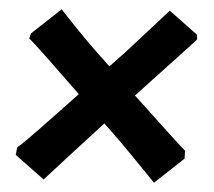

<svg xmlns="http://www.w3.org/2000/svg" viewBox="-20 -450 461 414"><path d="M74 -63 14 -116 17 -132Q36 -146 71.5 -177.5Q107 -209 150 -247Q110 -293 80 -327Q50 -361 43 -367L47 -378L113 -430Q130 -408 151.5 -381.5Q173 -355 197 -328Q202 -323 206.5 -317.5Q211 -312 216 -307Q233 -322 251 -338Q279 -364 303.5 -387Q328 -410 346 -427L405 -375V-365Q397 -357 360 -324Q323 -291 271 -244Q309 -202 338 -169.5Q367 -137 379 -125L378 -108L312 -56Q291 -82 266 -112.5Q241 -143 213 -175Q209 -179 205 -184L202 -181Q169 -151 135.5 -120Q102 -89 74 -63Z"/></svg>

Font: Labrada ExtraBold
Style: Italic
Weight: 800
Italic angle: -7°
Designer: Mercedes Jáuregui
Foundry: Omnibus-Type Team
Version: Version 1.000; ttfautohint (v1.8.4.7-5d5b)